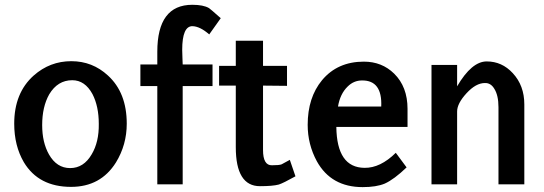

<svg xmlns="http://www.w3.org/2000/svg" viewBox="-20 -766 2262 798"><path d="M39.1 -252Q39.1 -379.9 120.1 -452.1Q187.5 -511.7 276.4 -511.7Q364.3 -511.7 428.7 -452.1Q506.8 -380.9 506.8 -252Q506.8 -164.1 461.9 -90.8Q398.4 10.7 275.4 10.7Q140.6 10.7 79.1 -91.8Q39.1 -160.2 39.1 -252ZM155.3 -246.1Q155.3 -173.8 183.6 -124Q215.8 -67.4 271.5 -67.4Q328.1 -67.4 361.3 -125Q391.6 -175.8 390.6 -251Q390.6 -324.2 364.3 -375Q333 -432.6 280.3 -432.6Q219.7 -432.6 184.6 -374Q155.3 -322.3 155.3 -246.1Z M780.3 -657.2Q737.3 -658.2 737.3 -558.6Q737.3 -545.9 738.3 -524.9Q739.3 -503.9 739.3 -498H863.3V-408.2H739.3V0H633.8V-408.2H563.5V-498H633.8V-550.8Q633.8 -746.1 779.3 -746.1Q825.2 -746.1 848.6 -732.4Q853.5 -729.5 897.5 -690.4L849.6 -623Q811.5 -656.2 780.3 -657.2Z M960 -154.3V-410.2H890.6V-492.2H960V-596.7H1073.2V-492.2H1172.9V-409.2L1073.2 -410.2V-142.6Q1073.2 -78.1 1110.4 -79.1Q1140.6 -79.1 1150.4 -83Q1151.4 -83 1184.6 -101.6L1208 -33.2Q1157.2 -4.9 1138.7 1Q1113.3 7.8 1060.5 7.8Q960 7.8 960 -154.3Z M1495.1 -68.4Q1560.5 -67.4 1625 -130.9L1669.9 -70.3Q1618.2 -20.5 1579.1 -2.9Q1543.9 11.7 1487.3 11.7Q1356.4 11.7 1296.9 -95.7Q1258.8 -166 1258.8 -247.1Q1258.8 -360.4 1318.4 -432.6Q1382.8 -509.8 1492.2 -509.8Q1567.4 -509.8 1618.2 -460Q1673.8 -405.3 1673.8 -313.5V-238.3H1377.9Q1379.9 -69.3 1495.1 -68.4ZM1564.5 -323.2Q1569.3 -432.6 1484.4 -431.6Q1450.2 -431.6 1424.8 -406.2Q1393.6 -376 1384.8 -323.2Z M2051.8 -320.3Q2051.8 -370.1 2034.2 -397.5Q2019.5 -421.9 1995.1 -420.9Q1958 -420.9 1918.9 -378.4Q1879.9 -335.9 1879.9 -302.7V0H1773.4V-496.1H1879.9V-407.2Q1940.4 -510.7 2002.9 -510.7Q2066.4 -510.7 2111.3 -461.9Q2159.2 -410.2 2159.2 -332V0H2051.8Z"/></svg>

Font: Puritan
Style: Bold
Weight: 700
Version: 2.1